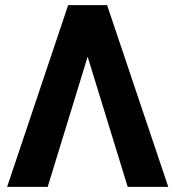

<svg xmlns="http://www.w3.org/2000/svg" viewBox="-20 -731 687 751"><path d="M322.8 -509.3 166.5 0H7.8L246.6 -710.9H398.9L638.2 0H479.5Z"/></svg>

Font: MAUL Bold
Style: Bold
Weight: 700
Designer: MAUL
Version: Version 1.0; 2020; ttfautohint (v1.8.3)